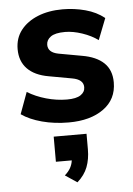

<svg xmlns="http://www.w3.org/2000/svg" viewBox="-55 -543 602 868"><g transform="rotate(-5 246.0 -108.5)"><path d="M246 11Q181 11 125 -4Q69 -19 32 -45L68 -143Q105 -120 152.5 -106.5Q200 -93 247 -93Q289 -93 309 -106.5Q329 -120 329 -142Q329 -177 278 -186L173 -205Q110 -216 77 -250Q44 -284 44 -339Q44 -389 72 -425Q100 -461 149 -481Q198 -501 262 -501Q315 -501 365 -487.5Q415 -474 451 -445L413 -348Q383 -370 341.5 -384Q300 -398 264 -398Q219 -398 199 -383.5Q179 -369 179 -347Q179 -312 226 -303L331 -284Q396 -273 430 -240.5Q464 -208 464 -152Q464 -75 404 -32Q344 11 246 11ZM261 284 207 248Q225 232 233.5 216Q242 200 244 183H172V69H321V140Q321 184 307.5 219.5Q294 255 261 284Z"/></g></svg>

Font: Nunito Sans ExtraBold
Style: Regular
Weight: 800
Designer: Vernon Adams
Foundry: Vernon Adams
Version: Version 3.101; ttfautohint (v1.8.4.7-5d5b);gftools[0.9.27]